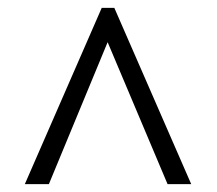

<svg xmlns="http://www.w3.org/2000/svg" viewBox="-20 -734 550 487"><path d="M43 -267H104L253 -627L405 -267H465L270 -714H238Z"/></svg>

Font: Noto Serif Bengali SemiCondensed
Style: Regular
Weight: 400
Width: 4
Designer: Juan Bruce, Universal Thirst, Indian Type Foundry and the Monotype Design Team.
Foundry: Monotype Imaging Inc.
Version: Version 2.003